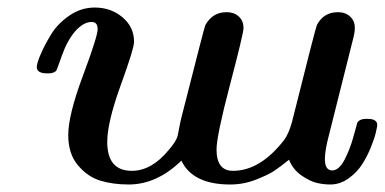

<svg xmlns="http://www.w3.org/2000/svg" viewBox="-20 -476 1016 507"><path d="M77.1 -298.8Q77.1 -308.6 87.2 -332.3Q97.2 -356 114.5 -384.5Q131.8 -413.1 162.8 -434.6Q193.8 -456.1 230 -456.1Q272.9 -456.1 303.5 -430.4Q334 -404.8 334 -365.2Q334 -348.1 298.6 -250.5Q263.2 -152.8 263.2 -101.1Q263.2 -24.9 328.1 -24.9Q379.9 -24.9 424.8 -79.1Q437 -93.3 441.9 -101.6Q446.8 -109.9 448.5 -115.5Q450.2 -121.1 453.1 -137.9Q456.1 -154.8 460.9 -172.9Q520 -405.8 522 -409.2Q541 -444.3 579.1 -443.8Q598.1 -443.8 610.6 -432.4Q623 -420.9 623 -401.9Q623 -387.7 587.4 -252.4Q551.8 -117.2 551.8 -81.1Q551.8 -24.9 595.2 -24.9Q667 -24.9 730 -106Q742.2 -122.1 751 -153.8Q814 -405.8 816.9 -410.2Q835 -444.3 873 -443.8Q892.1 -443.8 904.5 -432.4Q917 -420.9 917 -401.9Q917 -389.6 911.1 -368.2L849.1 -121.1Q837.9 -79.1 837.9 -56.2Q837.9 -26.4 856.9 -25.9Q875 -25.9 889.9 -54.4Q904.8 -83 913.8 -116.9Q922.9 -150.9 923.8 -152.8Q929.7 -161.6 944.8 -162.1H951.2Q976.1 -162.1 976.1 -146Q976.1 -142.1 972.7 -127Q969.2 -111.8 959.7 -87.9Q950.2 -64 936.5 -42.5Q922.9 -21 900.4 -4.9Q877.9 11.2 852.1 11.2Q835 11.2 816.9 7.1Q798.8 2.9 776.4 -12.5Q753.9 -27.8 743.2 -54.2Q718.3 -34.2 703.1 -24.2Q688 -14.2 655.5 -1.5Q623 11.2 587.9 11.2Q488.8 11.2 459 -51.8Q394 11.2 319.8 11.2Q278.8 11.2 245.4 1.2Q211.9 -8.8 186 -39.3Q160.2 -69.8 160.2 -119.1Q160.2 -172.4 199 -276.1Q237.8 -379.9 237.8 -398.9Q237.8 -418 222.2 -418Q200.2 -418 178.2 -393.1Q157.2 -368.2 143.6 -329.6Q129.9 -291 128.9 -290Q123 -282.2 106.9 -282.2Q77.1 -281.7 77.1 -298.8Z"/></svg>

Font: CMU Serif
Style: BoldItalic
Weight: 700
Italic angle: -14.04°
Version: Version 0.7.0